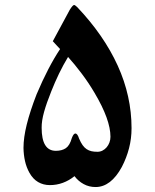

<svg xmlns="http://www.w3.org/2000/svg" viewBox="-20 -733 626 774"><path d="M425.3 -181.6Q425.3 -250.5 361.3 -358.4Q336.9 -399.9 308.8 -437Q280.8 -474.1 254.4 -503.4Q234.9 -471.2 218 -436.3Q201.2 -401.4 186.5 -364.3Q168 -318.4 157.7 -282Q147.5 -245.6 147.9 -217.8Q147.9 -125 205.1 -125Q229.5 -125 245.4 -135.7Q261.2 -146.5 269.5 -176.3Q273.4 -186.5 276.9 -190.7Q280.3 -194.8 283.7 -194.8Q292.5 -194.8 298.8 -174.3Q305.7 -158.2 313 -147.9Q320.3 -137.7 329.1 -131.8Q337.9 -126 348.4 -123.5Q358.9 -121.1 372.6 -121.1Q383.8 -121.1 393.3 -126Q402.8 -130.9 409.9 -139.2Q417 -147.5 421.1 -158.4Q425.3 -169.4 425.3 -181.6ZM510.3 -216.3Q510.3 -174.3 500.2 -135.5Q490.2 -96.7 471.2 -60.1Q427.2 21 365.2 21Q338.9 21 317.1 9Q295.4 -2.9 280.3 -22.9Q258.8 -5.4 233.6 3.9Q208.5 13.2 181.2 13.2Q154.8 13.2 133.8 1Q112.8 -11.2 98.6 -36.6Q86.4 -58.6 80.8 -83.7Q75.2 -108.9 74.7 -136.7Q74.7 -178.2 87.9 -231.4Q101.1 -284.7 127.4 -352.5Q150.9 -408.2 174.8 -454.1Q198.7 -500 222.2 -535.2Q215.3 -543 207.5 -551Q199.7 -559.1 192.9 -566.9L261.2 -693.4Q273.4 -712.9 278.8 -712.9Q280.8 -712.9 284.7 -710Q288.6 -707 291.5 -704.1Q398.9 -590.8 454.6 -468.3Q510.3 -345.7 510.3 -216.3Z"/></svg>

Font: XB Zar
Style: Bold
Weight: 700
Designer: Behnam
Foundry: Irmug
Version: Version 8.005 2009